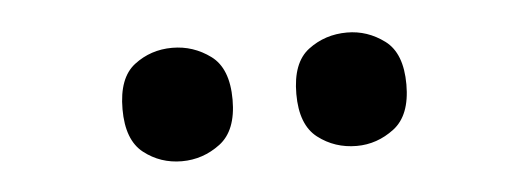

<svg xmlns="http://www.w3.org/2000/svg" viewBox="-26 -803 630 228"><g transform="rotate(-5 288.5 -688.5)"><path d="M392.2 -620.4Q366 -620.4 346 -635.8Q326 -651.2 326 -688Q326 -725.4 346 -740.5Q366 -755.6 392.2 -755.6Q416.6 -755.6 436.9 -740.5Q457.2 -725.4 457.2 -688Q457.2 -651.2 436.9 -635.8Q416.6 -620.4 392.2 -620.4ZM183.8 -620.4Q158.2 -620.4 138.5 -635.8Q118.8 -651.2 118.8 -688Q118.8 -725.4 138.5 -740.5Q158.2 -755.6 183.8 -755.6Q209 -755.6 229.5 -740.5Q250 -725.4 250 -688Q250 -651.2 229.5 -635.8Q209 -620.4 183.8 -620.4Z"/></g></svg>

Font: Noto Serif Hentaigana ExtraLight
Style: Regular
Weight: 200
Designer: Kazuhiro Yamada
Foundry: nipponia
Version: Version 1.000